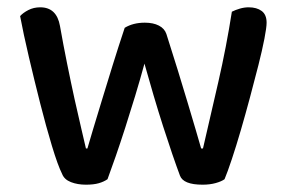

<svg xmlns="http://www.w3.org/2000/svg" viewBox="-20 -498 786 525"><path d="M375 -324Q363 -280 349.5 -235.5Q336 -191 322.5 -149Q309 -107 296.5 -71Q284 -35 274 -8Q264 -1 250 3Q236 7 215 7Q192 7 174 0Q156 -7 150 -22Q138 -46 122 -99Q106 -152 90 -215Q74 -278 59 -342Q44 -406 35 -454Q43 -463 57.5 -470.5Q72 -478 90 -478Q135 -478 144 -427Q153 -376 163.5 -324Q174 -272 184 -226.5Q194 -181 202.5 -145.5Q211 -110 215 -92H219Q224 -110 234.5 -144.5Q245 -179 258.5 -223.5Q272 -268 288 -319.5Q304 -371 321 -422Q344 -436 376 -436Q399 -436 414.5 -428Q430 -420 435 -405Q451 -355 466 -306.5Q481 -258 493.5 -216Q506 -174 515.5 -142Q525 -110 530 -92H535Q555 -178 577 -274Q599 -370 614 -466Q624 -471 636 -474.5Q648 -478 660 -478Q682 -478 695.5 -468Q709 -458 709 -436Q709 -423 703 -392Q697 -361 686.5 -319.5Q676 -278 663.5 -231.5Q651 -185 638.5 -142Q626 -99 614 -63Q602 -27 594 -8Q586 -2 570 2.5Q554 7 534 7Q481 7 472 -18Q463 -42 451 -77Q439 -112 426 -152.5Q413 -193 400 -237Q387 -281 375 -324Z"/></svg>

Font: Baloo Bhai 2 Medium
Style: Regular
Weight: 500
Designer: Supriya Tembe, Noopur Datye and Ek Type
Foundry: Ek Type
Version: Version 1.640;PS 1.000;hotconv 16.6.51;makeotf.lib2.5.65220;